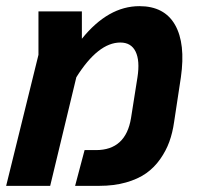

<svg xmlns="http://www.w3.org/2000/svg" viewBox="-21 -604 644 624"><path d="M432.1 -584Q513.2 -584 547.9 -523.2Q582.5 -462.4 566.9 -353L544.9 -208Q540 -172.9 529.3 -143.3Q518.6 -113.8 499.5 -86.7Q480.5 -59.6 453.9 -40.8Q427.2 -22 388.4 -11Q349.6 0 301.8 0H223.1L253.9 -116.2H291Q387.7 -116.2 404.8 -220.2L425.8 -353Q434.1 -406.7 419.7 -436.3Q405.3 -465.8 370.1 -465.8Q297.9 -465.8 227.1 -353L142.1 0H-1L104 -425.8V-566.9H245.1V-478Q330.6 -584 432.1 -584Z"/></svg>

Font: FiraGO SemiBold
Style: Italic
Weight: 600
Italic angle: -8°
Designer: bBox Type GmbH
Foundry: bBox Type GmbH
Version: Version 1.001;PS 001.001;hotconv 1.0.88;makeotf.lib2.5.64775